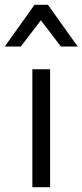

<svg xmlns="http://www.w3.org/2000/svg" viewBox="-65 -781 344 801"><path d="M144 0H70V-492H144ZM259 -587H189L69 -744H142L22 -587H-45L79 -761H135Z"/></svg>

Font: Wix Madefor Display
Style: Regular
Weight: 400
Designer: Dalton Maag Ltd
Foundry: Dalton Maag Ltd
Version: Version 3.100